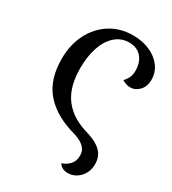

<svg xmlns="http://www.w3.org/2000/svg" viewBox="-175 -616 804 898"><g transform="rotate(30 227.5 -167.5)"><path d="M333 188Q300 188 285 163Q310 155 326.5 136.5Q343 118 343 88Q343 67 332.5 53Q322 39 306.5 30Q291 21 275 16L245 7Q146 -25 94 -89.5Q42 -154 42 -262Q42 -337 72 -396Q102 -455 155 -489Q208 -523 279 -523Q328 -523 368 -505.5Q408 -488 431.5 -457Q455 -426 455 -384Q455 -349 434 -327Q413 -305 385 -305Q374 -305 362 -309Q350 -313 342 -319Q352 -329 360.5 -344.5Q369 -360 369 -385Q369 -431 344.5 -458Q320 -485 279 -485Q236 -485 204.5 -457.5Q173 -430 156 -381Q139 -332 139 -266Q139 -169 180 -111Q221 -53 300 -27L325 -19Q374 -4 399 22Q424 48 424 88Q424 131 397 159.5Q370 188 333 188Z"/></g></svg>

Font: Arima Thin Medium
Style: Regular
Weight: 500
Version: Version 1.100